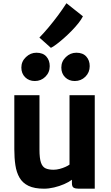

<svg xmlns="http://www.w3.org/2000/svg" viewBox="-20 -1132 671 1160"><path d="M246 8Q188 8 152.2 -9.2Q116.5 -26.5 98 -58.5Q79.5 -90.5 73 -134Q66.5 -177.5 66.5 -230V-557H218.5V-228Q218.5 -175.5 227.5 -149.5Q236.5 -123.5 255.2 -115Q274 -106.5 303.5 -106.5Q321.5 -106.5 340.5 -111.5Q359.5 -116.5 375.5 -123.8Q391.5 -131 400 -137.5V-557H552.5V8H455.5Q436 8 425.2 2Q414.5 -4 414.5 -26V-46Q395 -31.5 367.5 -19.5Q338.5 -7 306.5 0.5Q274.5 8 246 8ZM190.5 -642.5Q155 -642.5 132 -665.2Q109 -688 109 -724Q109 -761 136.8 -787.2Q164.5 -813.5 200 -813.5Q239.5 -813.5 260 -790.5Q280.5 -767.5 280.5 -732.5Q280.5 -694.5 254.2 -668.5Q228 -642.5 190.5 -642.5ZM431.5 -642.5Q396.5 -642.5 373.5 -665.2Q350.5 -688 350.5 -724Q350.5 -761 377.8 -787.2Q405 -813.5 441.5 -813.5Q480.5 -813.5 501.2 -790.5Q522 -767.5 522 -732.5Q522 -694.5 495.8 -668.5Q469.5 -642.5 431.5 -642.5ZM287.5 -843 218 -905Q243.5 -931 272.5 -965.5Q301.5 -1000 329.8 -1038Q358 -1076 381.5 -1112.5L481 -1033.5Q472 -1015 453.8 -992Q435.5 -969 412.2 -945.2Q389 -921.5 364.8 -900.2Q340.5 -879 320.2 -863.8Q300 -848.5 287.5 -843Z"/></svg>

Font: Koeln Type Sans
Style: Bold
Weight: 700
Designer: Eben Sorkin
Foundry: Eben Sorkin
Version: Version 2.001